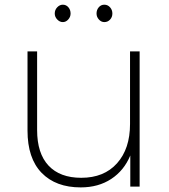

<svg xmlns="http://www.w3.org/2000/svg" viewBox="-20 -799 722 822"><path d="M214.4 -741.1Q214.4 -756.7 225 -767.8Q235.6 -778.9 248.9 -778.9Q263.3 -778.9 272.8 -767.8Q282.2 -756.7 282.2 -741.1Q282.2 -726.7 272.2 -715.6Q262.2 -704.4 248.9 -704.4Q235.6 -704.4 225 -715.6Q214.4 -726.7 214.4 -741.1ZM393.3 -741.1Q393.3 -756.7 402.8 -767.8Q412.2 -778.9 426.7 -778.9Q441.1 -778.9 451.1 -767.8Q461.1 -756.7 461.1 -741.1Q461.1 -725.6 451.1 -715Q441.1 -704.4 426.7 -704.4Q413.3 -704.4 403.3 -715.6Q393.3 -726.7 393.3 -741.1ZM577.8 0H537.8V-133.3Q511.1 -68.9 456.1 -32.8Q401.1 3.3 325.6 3.3Q218.9 3.3 158.3 -58.9Q97.8 -121.1 97.8 -240V-578.9H138.9V-242.2Q138.9 -142.2 187.8 -90Q236.7 -37.8 327.8 -37.8Q425.6 -37.8 481.1 -100Q536.7 -162.2 536.7 -267.8V-578.9H577.8Z"/></svg>

Font: Paperlogy 2 ExtraLight
Style: Regular
Weight: 250
Designer: redesigned by Lee Juim, glyphs from Gmarket Sans & Montserrat
Foundry: PT&
Version: Version 1.001